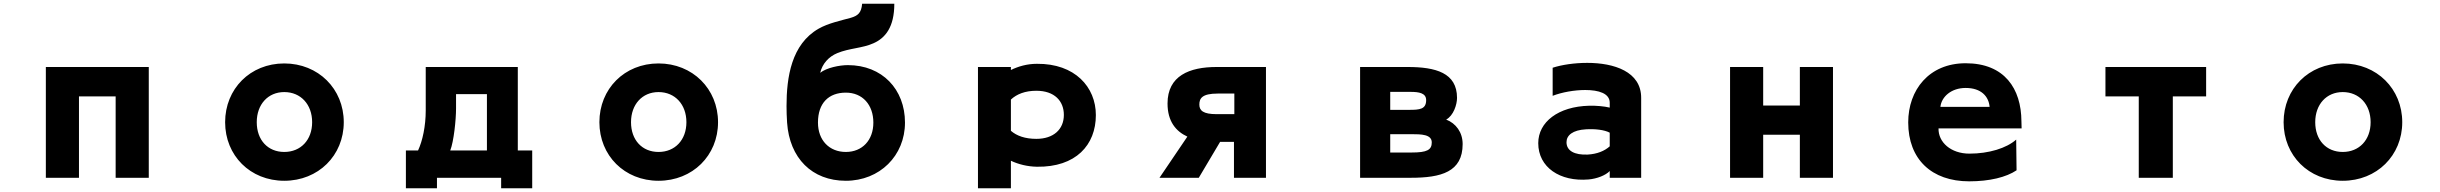

<svg xmlns="http://www.w3.org/2000/svg" viewBox="-20 -886 13040 1026"><path d="M598 -371V64H775V-528H225V64H402V-371Z M1817 -233C1817 -411 1681 -547 1499 -547C1317 -547 1183 -411 1183 -233C1183 -55 1317 80 1499 80C1681 80 1817 -55 1817 -233ZM1648 -233C1648 -138 1587 -74 1499 -74C1411 -74 1352 -138 1352 -233C1352 -328 1412 -394 1499 -394C1587 -394 1648 -328 1648 -233Z M2658 64V120H2824V-82H2747V-528H2255V-295C2255 -213 2238 -133 2214 -82H2149V120H2315V64ZM2417 -307V-383H2582V-82H2386C2405 -130 2417 -246 2417 -307Z M3817 -233C3817 -411 3681 -547 3499 -547C3317 -547 3183 -411 3183 -233C3183 -55 3317 80 3499 80C3681 80 3817 -55 3817 -233ZM3648 -233C3648 -138 3587 -74 3499 -74C3411 -74 3352 -138 3352 -233C3352 -328 3412 -394 3499 -394C3587 -394 3648 -328 3648 -233Z M4816 -231C4816 -409 4694 -538 4511 -538C4466 -538 4397 -524 4363 -497C4374 -545 4408 -583 4454 -602C4519 -629 4589 -628 4648 -655C4711 -683 4759 -741 4759 -866H4587C4583 -817 4564 -802 4527 -791C4473 -776 4406 -762 4355 -733C4209 -650 4183 -473 4183 -319C4183 -291 4184 -262 4186 -231C4199 -41 4319 80 4500 80C4681 80 4816 -54 4816 -231ZM4647 -231C4647 -136 4587 -74 4500 -74C4412 -74 4351 -136 4351 -231C4351 -336 4409 -391 4500 -391C4589 -391 4647 -326 4647 -231Z M5836 -271C5836 -421 5724 -547 5521 -545C5468 -545 5421 -531 5382 -512V-528H5206V120H5382V-27C5422 -8 5470 4 5521 5C5729 8 5836 -111 5836 -271ZM5382 -187V-354C5413 -383 5458 -401 5518 -401C5615 -401 5665 -346 5665 -272C5665 -195 5610 -144 5518 -144C5458 -144 5413 -160 5382 -187Z M6574 -128V64H6745V-528H6481C6336 -528 6219 -481 6219 -333C6219 -237 6264 -184 6325 -156L6176 64H6386L6500 -128ZM6487 -386H6576V-276H6481C6410 -276 6389 -295 6389 -327C6389 -360 6403 -386 6487 -386Z M7796 -116C7796 -179 7760 -227 7708 -247C7747 -268 7766 -327 7766 -363C7766 -497 7652 -528 7502 -528H7248V64H7519C7681 64 7796 33 7796 -116ZM7601 -351C7601 -302 7566 -299 7511 -299H7409V-395H7518C7562 -395 7601 -389 7601 -351ZM7631 -125C7631 -85 7606 -71 7523 -71H7409V-169H7522C7575 -169 7631 -168 7631 -125Z M8582 28V64H8750C8751 -81 8749 -221 8750 -362C8751 -504 8604 -550 8462 -550C8394 -550 8326 -540 8277 -524V-374C8326 -393 8393 -405 8451 -405C8523 -405 8582 -387 8582 -337V-311C8553 -318 8510 -322 8472 -321C8307 -317 8200 -234 8200 -121C8200 8 8316 86 8469 73C8514 69 8560 51 8582 28ZM8582 -177V-104C8554 -79 8515 -63 8464 -60C8394 -57 8351 -80 8351 -126C8351 -163 8384 -191 8455 -195C8505 -198 8554 -192 8582 -177Z M9598 -166V64H9775V-528H9598V-322H9402V-528H9225V64H9402V-166Z M10339 -200H10783C10783 -200 10782 -227 10782 -238C10781 -412 10692 -548 10484 -548C10288 -548 10177 -405 10177 -232C10177 -35 10302 83 10503 83C10612 83 10701 61 10756 24L10754 -140C10702 -94 10608 -65 10504 -65C10405 -65 10337 -126 10339 -200ZM10612 -315H10349C10355 -369 10407 -416 10484 -416C10567 -416 10607 -371 10612 -315Z M11591 64V-371H11769V-528H11231V-371H11409V64Z M12817 -233C12817 -411 12681 -547 12499 -547C12317 -547 12183 -411 12183 -233C12183 -55 12317 80 12499 80C12681 80 12817 -55 12817 -233ZM12648 -233C12648 -138 12587 -74 12499 -74C12411 -74 12352 -138 12352 -233C12352 -328 12412 -394 12499 -394C12587 -394 12648 -328 12648 -233Z"/></svg>

Font: LINE Seed JP_OTF ExtraBold
Style: Regular
Weight: 800
Designer: LY Corporation & Fontrix & Fontworks
Version: Version 1.013